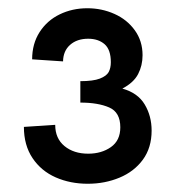

<svg xmlns="http://www.w3.org/2000/svg" viewBox="-20 -926 431 466"><path d="M38 -618 114 -623Q114 -590 136.5 -571.5Q159 -553 194 -553Q226.5 -553 249.2 -569Q272 -585 272 -617Q272 -653.5 245 -665.2Q218 -677 175 -677V-729Q206 -729 222.2 -735.2Q238.5 -741.5 243.8 -751.2Q249 -761 249 -775Q249 -805.5 233.8 -818.8Q218.5 -832 194 -832Q167 -832 150.2 -817.2Q133.5 -802.5 133 -777L58 -782Q58 -820 76.2 -848.2Q94.5 -876.5 125 -891.2Q155.5 -906 192 -906Q227 -906 257.8 -892.2Q288.5 -878.5 307.2 -852.5Q326 -826.5 326 -792Q326 -767 315.2 -746.2Q304.5 -725.5 277 -711Q314.5 -700.5 331.2 -672.5Q348 -644.5 348 -609Q348 -567.5 326.8 -538.5Q305.5 -509.5 270 -494.8Q234.5 -480 193 -480Q150.5 -480 115.2 -495.5Q80 -511 59 -542.2Q38 -573.5 38 -618Z"/></svg>

Font: HK Grotesk Black
Style: Regular
Weight: 900
Designer: Alfredo Marco Pradil
Foundry: Hanken Design Co.
Version: Version 3.001